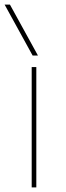

<svg xmlns="http://www.w3.org/2000/svg" viewBox="-28 -810 286 830"><path d="M109 0V-520H129V0ZM113 -570 -8 -790H15L136 -570Z"/></svg>

Font: M PLUS 1 Thin
Style: Regular
Weight: 100
Designer: Coji Morishita
Foundry: UNDERFOREST DESIGN
Version: Version 1.001